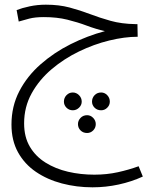

<svg xmlns="http://www.w3.org/2000/svg" viewBox="-20 -406 680 820"><path d="M375 394Q307 394 244.5 377.5Q182 361 133.5 328Q85 295 57 244.5Q29 194 29 126Q29 48 62.5 -16.5Q96 -81 153.5 -131.5Q211 -182 282 -217.5Q353 -253 428 -273Q389 -282 350.5 -296.5Q312 -311 267.5 -322Q223 -333 167 -333Q130 -333 105 -326.5Q80 -320 60 -314L51 -363Q74 -372 107 -379Q140 -386 176 -386Q232 -386 277 -374Q322 -362 364 -346Q406 -330 452.5 -317Q499 -304 558 -303H567L568 -249Q512 -249 446.5 -233Q381 -217 317 -186Q253 -155 200 -110Q147 -65 115 -7Q83 51 83 121Q83 179 107.5 220.5Q132 262 174.5 288.5Q217 315 270.5 327.5Q324 340 383 340Q436 340 483.5 329.5Q531 319 572 304L590 348Q542 370 487 382Q432 394 375 394ZM291 65Q275 65 264 54Q253 43 253 28Q253 12 264 0.5Q275 -11 291 -11Q306 -11 317.5 0.5Q329 12 329 28Q329 43 317.5 54Q306 65 291 65ZM412 65Q395 65 384 54Q373 43 373 28Q373 12 384 0.5Q395 -11 412 -11Q427 -11 438 0.5Q449 12 449 28Q449 43 438 54Q427 65 412 65ZM352 162Q335 162 324 151Q313 140 313 124Q313 109 324 97.5Q335 86 352 86Q367 86 378 97.5Q389 109 389 124Q389 140 378 151Q367 162 352 162Z"/></svg>

Font: Noto Sans Arabic Light
Style: Regular
Weight: 300
Designer: Monotype Design Team, Nadine Chahine, Nizar Qandah and Khaled Hosny
Foundry: Monotype Imaging Inc.
Version: Version 2.012; ttfautohint (v1.8.4.7-5d5b)